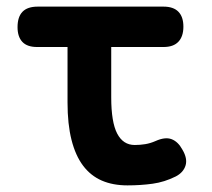

<svg xmlns="http://www.w3.org/2000/svg" viewBox="-20 -550 640 580"><path d="M474 -530Q504 -530 519 -514.5Q534 -499 534 -469.5Q534 -440 519 -424Q504 -408 474 -408H316V-256Q316 -181 334 -146.5Q352 -112 387 -112Q403 -112 418.5 -114.5Q434 -117 450 -124Q479 -137 498.5 -129.5Q518 -122 531 -98Q547 -71 540.5 -50Q534 -29 511 -17Q477 0 441 5Q405 10 365 10Q321 10 287.5 -4.5Q254 -19 231 -49.5Q208 -80 196 -127.5Q184 -175 184 -240V-408H92Q62 -408 47.5 -423.5Q33 -439 33 -468Q33 -499 48 -514.5Q63 -530 94 -530Z"/></svg>

Font: Maple Mono NL
Style: Bold
Weight: 700
Monospace: yes
Designer: subframe7536
Version: Version 7.000